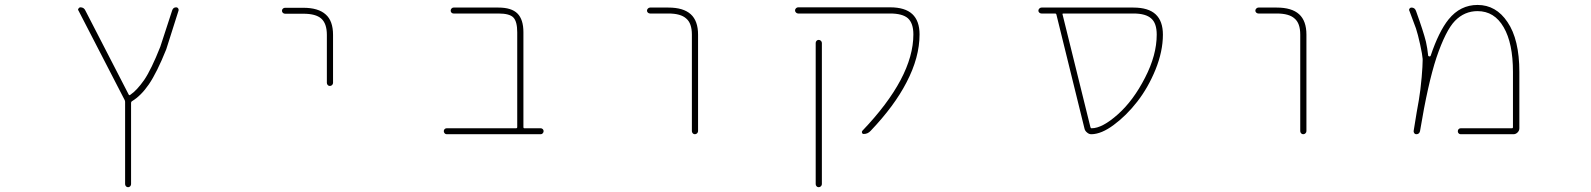

<svg xmlns="http://www.w3.org/2000/svg" viewBox="-20 -575 6540 789"><path d="M494.1 181.6V-156.2Q494.1 -160.2 492.2 -164.1L302.7 -531.2Q300.8 -533.2 300.8 -536.1Q300.8 -538.1 302.7 -540Q305.7 -544.9 310.5 -544.9Q325.2 -544.9 331.1 -531.2L508.8 -186.5Q510.7 -182.6 514.6 -184.6L515.6 -185.5Q542 -203.1 572.3 -246.1Q601.6 -289.1 638.7 -382.8L687.5 -532.2Q691.4 -544.9 704.1 -544.9Q709 -544.9 711.9 -541Q714.8 -537.1 713.9 -532.2L663.1 -372.1Q625 -277.3 591.8 -228.5Q559.6 -181.6 522.5 -159.2Q518.6 -157.2 518.6 -152.3V181.6Q518.6 186.5 515.1 190.4Q511.7 194.3 506.3 194.3Q501 194.3 497.6 190.4Q494.1 186.5 494.1 181.6Z M1323.2 -234.4V-431.6Q1323.2 -478.5 1299.8 -499Q1277.3 -518.6 1226.6 -518.6H1151.4Q1146.5 -518.6 1142.6 -522Q1138.7 -525.4 1138.7 -530.8Q1138.7 -536.1 1142.6 -539.6Q1146.5 -543 1151.4 -543H1226.6Q1288.1 -543 1318.4 -515.6Q1348.6 -489.3 1348.6 -431.6V-234.4Q1348.6 -229.5 1344.7 -225.6Q1340.8 -221.7 1335.4 -221.7Q1330.1 -221.7 1326.7 -225.6Q1323.2 -229.5 1323.2 -234.4Z M1815.4 -23.4Q1810.5 -23.4 1807.1 -27.3Q1803.7 -31.2 1803.7 -36.1Q1803.7 -41 1807.1 -44.4Q1810.5 -47.9 1815.4 -47.9H2100.6Q2105.5 -47.9 2105.5 -52.7V-442.4Q2105.5 -486.3 2089.8 -502.9Q2074.2 -519.5 2028.3 -519.5H1843.8Q1838.9 -519.5 1835.4 -522.9Q1832 -526.4 1832 -531.2Q1832 -536.1 1835.4 -540Q1838.9 -543.9 1843.8 -543.9H2028.3Q2082 -543.9 2106.4 -519.5Q2130.9 -495.1 2130.9 -442.4V-52.7Q2130.9 -47.9 2134.8 -47.9H2202.1Q2207 -47.9 2210.4 -44.4Q2213.9 -41 2213.9 -36.1Q2213.9 -31.2 2210.4 -27.3Q2207 -23.4 2202.1 -23.4Z M2823.2 -36.1V-432.6Q2823.2 -479.5 2799.8 -499Q2777.3 -519.5 2726.6 -519.5H2651.4Q2646.5 -519.5 2642.6 -522.9Q2638.7 -526.4 2638.7 -531.2Q2638.7 -536.1 2642.6 -540Q2646.5 -543.9 2651.4 -543.9H2726.6Q2788.1 -543.9 2818.4 -516.6Q2848.6 -489.3 2848.6 -432.6V-36.1Q2848.6 -31.2 2844.7 -27.3Q2840.8 -23.4 2835.4 -23.4Q2830.1 -23.4 2826.7 -27.3Q2823.2 -31.2 2823.2 -36.1Z M3332 181.6V-398.4Q3332 -403.3 3335.4 -407.2Q3338.9 -411.1 3344.2 -411.1Q3349.6 -411.1 3353.5 -407.2Q3357.4 -403.3 3357.4 -398.4V181.6Q3357.4 186.5 3353.5 190.4Q3349.6 194.3 3344.2 194.3Q3338.9 194.3 3335.4 190.4Q3332 186.5 3332 181.6ZM3529.3 -24.4Q3524.4 -24.4 3522.5 -28.8Q3520.5 -33.2 3523.4 -37.1Q3733.4 -256.8 3733.4 -433.6Q3733.4 -479.5 3710.9 -500Q3688.5 -519.5 3637.7 -519.5H3259.8Q3254.9 -519.5 3251 -523.4Q3247.1 -527.3 3247.1 -532.2Q3247.1 -537.1 3251 -541Q3254.9 -544.9 3259.8 -544.9H3637.7Q3699.2 -544.9 3729 -517.1Q3758.8 -489.3 3758.8 -433.6Q3758.8 -338.9 3705.1 -236.3Q3655.3 -139.6 3557.6 -37.1Q3545.9 -24.4 3529.3 -24.4Z M4465.8 -23.4Q4465.8 -23.4 4464.8 -23.4Q4455.1 -23.4 4447.3 -30.3Q4438.5 -37.1 4436.5 -46.9L4321.3 -514.6Q4320.3 -519.5 4315.4 -519.5H4259.8Q4254.9 -519.5 4251 -522.9Q4247.1 -526.4 4247.1 -531.2Q4247.1 -536.1 4251 -540Q4254.9 -543.9 4259.8 -543.9H4637.7Q4699.2 -543.9 4729 -516.1Q4758.8 -488.3 4758.8 -432.6Q4758.8 -364.3 4728.5 -289.1Q4698.2 -214.8 4653.3 -157.2Q4608.4 -99.6 4556.6 -61.5Q4506.8 -24.4 4465.8 -23.4ZM4460.9 -52.7Q4461.9 -47.9 4465.8 -47.9Q4509.8 -47.9 4574.2 -105.5Q4637.7 -162.1 4685.5 -255.9Q4733.4 -348.6 4733.4 -432.6Q4733.4 -479.5 4710.9 -499Q4688.5 -519.5 4637.7 -519.5H4349.6Q4344.7 -519.5 4346.7 -514.6Z M5323.2 -36.1V-432.6Q5323.2 -479.5 5299.8 -499Q5277.3 -519.5 5226.6 -519.5H5151.4Q5146.5 -519.5 5142.6 -522.9Q5138.7 -526.4 5138.7 -531.2Q5138.7 -536.1 5142.6 -540Q5146.5 -543.9 5151.4 -543.9H5226.6Q5288.1 -543.9 5318.4 -516.6Q5348.6 -489.3 5348.6 -432.6V-36.1Q5348.6 -31.2 5344.7 -27.3Q5340.8 -23.4 5335.4 -23.4Q5330.1 -23.4 5326.7 -27.3Q5323.2 -31.2 5323.2 -36.1Z M5982.4 -23.4Q5977.5 -23.4 5974.1 -26.9Q5970.7 -30.3 5970.7 -35.6Q5970.7 -41 5974.1 -44.4Q5977.5 -47.9 5982.4 -47.9H6193.4Q6197.3 -47.9 6197.3 -52.7V-279.3Q6197.3 -397.5 6159.2 -462.9Q6121.1 -529.3 6051.8 -529.3Q5998 -529.3 5959 -489.3Q5920.9 -450.2 5882.8 -337.9Q5847.7 -231.4 5815.4 -36.1Q5812.5 -23.4 5799.8 -23.4Q5794.9 -23.4 5792 -27.3Q5789.1 -31.2 5789.1 -36.1Q5803.7 -127.9 5810.5 -163.1Q5817.4 -203.1 5822.3 -258.8Q5826.2 -305.7 5826.2 -326.2Q5826.2 -330.1 5826.2 -333Q5825.2 -349.6 5815.9 -392.1Q5806.6 -434.6 5798.8 -458Q5791 -478.5 5771.5 -531.2Q5770.5 -532.2 5770.5 -534.2Q5770.5 -537.1 5772.5 -540Q5775.4 -543.9 5780.3 -543.9Q5793.9 -543.9 5798.8 -530.3Q5829.1 -446.3 5839.8 -403.3Q5845.7 -377 5848.6 -348.6Q5848.6 -343.8 5852.5 -343.8L5853.5 -342.8Q5858.4 -342.8 5859.4 -346.7Q5892.6 -445.3 5932.6 -495.1Q5957 -525.4 5986.8 -540Q6016.6 -554.7 6051.8 -554.7Q6089.8 -554.7 6120.6 -537.1Q6151.4 -519.5 6174.8 -484.4Q6223.6 -413.1 6223.6 -279.3V-47.9Q6223.6 -38.1 6216.3 -30.8Q6209 -23.4 6199.2 -23.4Z"/></svg>

Font: Rounded-X Mgen+ 1m thin
Style: Regular
Weight: 100
Designer: [Source Han Sans]
Ryoko NISHIZUKA  (kana & ideographs); Paul D. Hunt (Latin, Greek & Cyrillic); Wenlong ZHANG  (bopomofo
Version: Version 1.059.20150602